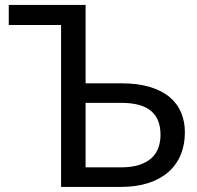

<svg xmlns="http://www.w3.org/2000/svg" viewBox="-20 -736 777 756"><path d="M456 -77Q497.5 -77 527.2 -86.5Q557 -96 575.8 -112.8Q594.5 -129.5 603.2 -153.2Q612 -177 612 -205.5Q612 -235.5 603.2 -258.8Q594.5 -282 575.8 -298.2Q557 -314.5 527.5 -322.8Q498 -331 456.5 -331H317V-77ZM456.5 -408Q522 -408 569.5 -393.8Q617 -379.5 647.8 -353.8Q678.5 -328 693.2 -292.5Q708 -257 708 -215Q708 -165.5 691.2 -125.8Q674.5 -86 642.2 -58Q610 -30 563 -15Q516 0 456 0H220.5V-637.5H14.5V-716.5H317V-408Z"/></svg>

Font: Lato 2
Style: Regular
Weight: 400
Designer: Lukasz Dziedzic with Adam Twardoch and Botio Nikoltchev
Foundry: tyPoland Lukasz Dziedzic
Version: Version 2.015; 2015-08-06; http://www.latofonts.com/